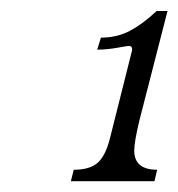

<svg xmlns="http://www.w3.org/2000/svg" viewBox="-20 -800 327 352"><path d="M287.1 -779.8 235.8 -580.1Q226.1 -540 226.1 -523.9Q226.1 -488.8 268.1 -488.8L263.2 -467.8H109.9L115.2 -488.8Q144 -488.8 158.4 -501Q172.9 -513.2 181.2 -544.9L221.2 -704.1Q222.2 -706.1 222.2 -710Q222.2 -715.8 215.8 -715.8Q213.9 -715.8 194.8 -712.4Q175.8 -709 158.2 -709L165 -731Q194.8 -731 218.5 -743.7Q242.2 -756.3 267.1 -779.8Z"/></svg>

Font: Libre Baskerville
Style: Italic
Weight: 400
Designer: Pablo Impallari, Rodrigo Fuenzalida
Foundry: Pablo Impallari, Rodrigo Fuenzalida
Version: Version 1.000